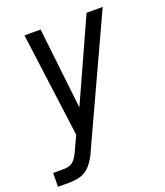

<svg xmlns="http://www.w3.org/2000/svg" viewBox="-152 -612 788 918"><g transform="rotate(-20 242.0 -152.5)"><path d="M-16 215 -15 145H38Q50 145 63 142Q76 139 86.5 130Q97 121 104 109Q111 97 117 85V84L151 11L81 -520H163L210 -107L397 -520H479L187 113Q186 116 185 119Q184 122 182 124V125Q172 145 157.5 164.5Q143 184 123.5 196Q104 208 81.5 211.5Q59 215 37 215Z"/></g></svg>

Font: Iosevka SS18
Style: Italic
Weight: 400
Italic angle: -9°
Monospace: yes
Designer: Belleve Invis
Foundry: Belleve Invis
Version: Version 25.1.1; ttfautohint (v1.8.4)